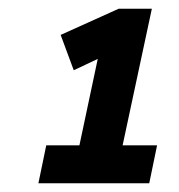

<svg xmlns="http://www.w3.org/2000/svg" viewBox="-20 -710 410 440"><path d="M68 -290 86 -377H162L204 -575L149 -549L119 -630L252 -690H328L261 -377H340L322 -290Z"/></svg>

Font: Radio Canada Condensed
Style: Bold Italic
Weight: 700
Width: 3
Italic angle: -12°
Designer: Charles Daoud, Etienne Aubert Bonn, Alexandre Saumier Demers, Jacques Le Bailly
Foundry: Radio-Canada
Version: Version 2.104; ttfautohint (v1.8.4.7-5d5b);gftools[0.9.28.de